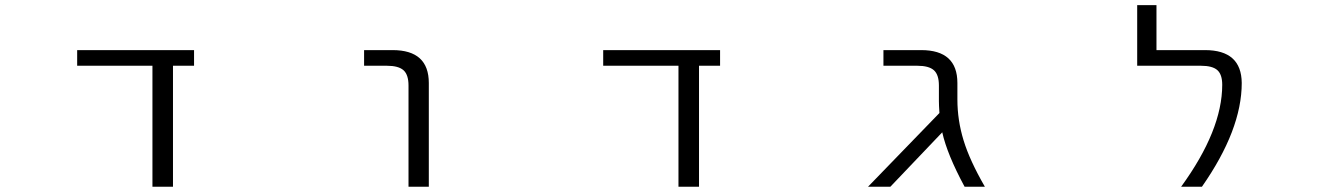

<svg xmlns="http://www.w3.org/2000/svg" viewBox="-20 -710 5040 730"><path d="M637.7 0H559.6V-460H273.4V-519.5H717.8V-460H637.7Z M1364.3 -460V-519.5H1472.7Q1610.4 -519.5 1610.4 -394.5V0H1533.2V-384.8Q1533.2 -425.8 1514.2 -442.9Q1495.1 -460 1451.2 -460Z M2637.7 0H2559.6V-460H2273.4V-519.5H2717.8V-460H2637.7Z M3620.1 -332Q3620.1 -252.9 3643.6 -176.3Q3667 -99.6 3724.6 0H3647.5Q3581.1 -123 3562.5 -207L3365.2 0H3280.3L3551.8 -280.3Q3549.8 -310.5 3549.8 -325.2V-384.8Q3549.8 -425.8 3530.8 -442.9Q3511.7 -460 3467.8 -460H3338.9V-519.5H3482.4Q3620.1 -519.5 3620.1 -394.5Z M4561.5 -519.5Q4700.2 -519.5 4701.2 -394.5Q4701.2 -216.8 4549.8 0H4470.7Q4627 -214.8 4627 -387.7Q4627 -426.8 4608.4 -443.4Q4589.8 -460 4545.9 -460H4303.7V-690.4H4377V-519.5Z"/></svg>

Font: GenEi Gothic M SemiLight
Style: Regular
Weight: 350
Designer: o_tamon (Modified); [Source Han Sans]
Ryoko NISHIZUKA  (kana & ideographs); Paul D. Hunt (Latin, Greek & Cyrillic); Wenl
Version: Version 1.1a;Original Version 1.004